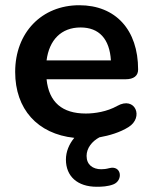

<svg xmlns="http://www.w3.org/2000/svg" viewBox="-20 -519 582 734"><path d="M350 195C369 195 392 194 413 186C452 171 445 111 397 124C386 127 376 128 367 128C335 128 311 111 311 77C311 47 332 21 360 6C399 -1 439 -13 471 -33C531 -70 497 -153 428 -114C389 -92 342 -85 308 -85C218 -85 167 -128 158 -216H460C491 -216 508 -229 508 -253C508 -405 422 -499 283 -499C140 -499 38 -395 38 -244C38 -102 123 -7 264 8C244 32 232 61 232 91C232 155 276 195 350 195ZM288 -414C359 -414 399 -370 404 -288H158C168 -366 214 -414 288 -414Z"/></svg>

Font: Nunito
Style: Bold
Weight: 700
Designer: Vernon Adams
Foundry: Vernon Adams
Version: Version 3.602